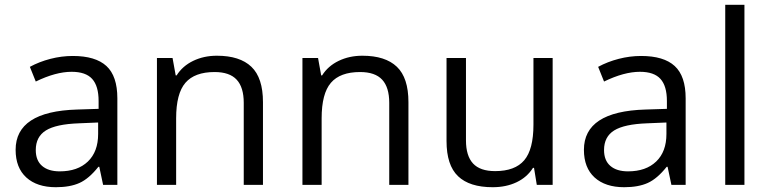

<svg xmlns="http://www.w3.org/2000/svg" viewBox="-20 -780 3247 810"><path d="M415 0 398.9 -76.2H395Q355 -25.9 315.2 -8.1Q275.4 9.8 215.8 9.8Q136.2 9.8 91.1 -31.2Q45.9 -72.3 45.9 -147.9Q45.9 -310.1 305.2 -317.9L396 -320.8V-354Q396 -417 368.9 -447Q341.8 -477.1 282.2 -477.1Q215.3 -477.1 130.9 -436L106 -498Q145.5 -519.5 192.6 -531.7Q239.7 -543.9 287.1 -543.9Q382.8 -543.9 429 -501.5Q475.1 -459 475.1 -365.2V0ZM231.9 -57.1Q307.6 -57.1 350.8 -98.6Q394 -140.1 394 -214.8V-263.2L313 -259.8Q216.3 -256.3 173.6 -229.7Q130.9 -203.1 130.9 -147Q130.9 -103 157.5 -80.1Q184.1 -57.1 231.9 -57.1Z M1008.3 0V-346.2Q1008.3 -411.6 978.5 -443.8Q948.7 -476.1 885.3 -476.1Q801.3 -476.1 762.2 -430.7Q723.1 -385.3 723.1 -280.8V0H642.1V-535.2H708L721.2 -461.9H725.1Q750 -501.5 794.9 -523.2Q839.8 -544.9 895 -544.9Q991.7 -544.9 1040.5 -498.3Q1089.4 -451.7 1089.4 -349.1V0Z M1622.1 0V-346.2Q1622.1 -411.6 1592.3 -443.8Q1562.5 -476.1 1499 -476.1Q1415 -476.1 1376 -430.7Q1336.9 -385.3 1336.9 -280.8V0H1255.9V-535.2H1321.8L1335 -461.9H1338.9Q1363.8 -501.5 1408.7 -523.2Q1453.6 -544.9 1508.8 -544.9Q1605.5 -544.9 1654.3 -498.3Q1703.1 -451.7 1703.1 -349.1V0Z M1945.8 -535.2V-188Q1945.8 -122.6 1975.6 -90.3Q2005.4 -58.1 2068.8 -58.1Q2152.8 -58.1 2191.7 -104Q2230.5 -149.9 2230.5 -253.9V-535.2H2311.5V0H2244.6L2232.9 -71.8H2228.5Q2203.6 -32.2 2159.4 -11.2Q2115.2 9.8 2058.6 9.8Q1960.9 9.8 1912.4 -36.6Q1863.8 -83 1863.8 -185.1V-535.2Z M2812.5 0 2796.4 -76.2H2792.5Q2752.4 -25.9 2712.6 -8.1Q2672.9 9.8 2613.3 9.8Q2533.7 9.8 2488.5 -31.2Q2443.4 -72.3 2443.4 -147.9Q2443.4 -310.1 2702.6 -317.9L2793.5 -320.8V-354Q2793.5 -417 2766.4 -447Q2739.3 -477.1 2679.7 -477.1Q2612.8 -477.1 2528.3 -436L2503.4 -498Q2543 -519.5 2590.1 -531.7Q2637.2 -543.9 2684.6 -543.9Q2780.3 -543.9 2826.4 -501.5Q2872.6 -459 2872.6 -365.2V0ZM2629.4 -57.1Q2705.1 -57.1 2748.3 -98.6Q2791.5 -140.1 2791.5 -214.8V-263.2L2710.4 -259.8Q2613.8 -256.3 2571 -229.7Q2528.3 -203.1 2528.3 -147Q2528.3 -103 2554.9 -80.1Q2581.5 -57.1 2629.4 -57.1Z M3120.6 0H3039.6V-759.8H3120.6Z"/></svg>

Font: f02537652
Style: Regular
Weight: 400
Foundry: Ascender Corporation
Version: Version 1.10